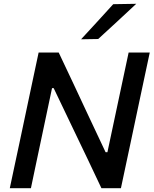

<svg xmlns="http://www.w3.org/2000/svg" viewBox="-20 -989 807 1009"><path d="M31.5 0Q44 -58.5 55.5 -113Q67 -167.5 81.5 -234.5L132 -473Q146.5 -542 158.5 -598Q170.5 -654 183 -713H288.5Q328.5 -628.5 366 -549Q403 -469.5 438.5 -394L535 -189H544.5L605 -473.5Q619.5 -542 631.5 -598Q643.5 -653.5 656 -713H767Q754 -653.5 742.5 -598Q730.5 -542 716 -473.5L665.5 -235Q651 -167.5 639.5 -113Q628 -58.5 615.5 0H513Q479 -72 442 -150Q404.5 -227.5 360.5 -320L262 -526H253.5L192 -235Q177.5 -167 166.2 -113Q155 -59 142.5 0ZM406 -782.5Q449.5 -829.5 491.2 -875Q533 -920.5 575 -967L696 -969Q645 -921 595 -875Q545 -829 496 -784Z"/></svg>

Font: Heraclito Medium
Style: Italic
Weight: 500
Italic angle: -12°
Designer: Kostas Bartsokas (font) & Cristiano Sobral (main changes)
Foundry: Kostas Bartsokas (font) & Cristiano Sobral (main changes)
Version: Version 1.00;July 8, 2020;FontCreator 13.0.0.2655 64-bit